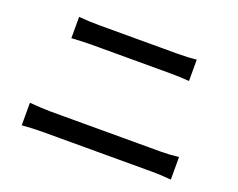

<svg xmlns="http://www.w3.org/2000/svg" viewBox="-100 -841 1201 969"><g transform="rotate(20 500.0 -356.5)"><path d="M89.8 -49.8V-170.9Q162.1 -165 203.1 -165H791Q841.8 -165 890.6 -170.9V-49.8Q835 -54.7 791 -54.7H203.1Q148.4 -54.7 89.8 -49.8ZM174.8 -548.8V-663.1Q230.5 -658.2 281.2 -658.2H703.1Q760.7 -658.2 806.6 -663.1V-548.8Q750 -552.7 703.1 -552.7H282.2Q239.3 -552.7 174.8 -548.8Z"/></g></svg>

Font: GenEi Gothic M SemiBold
Style: Regular
Weight: 500
Designer: o_tamon (Modified); [Source Han Sans]
Ryoko NISHIZUKA  (kana & ideographs); Paul D. Hunt (Latin, Greek & Cyrillic); Wenl
Version: Version 1.1a;Original Version 1.004